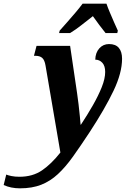

<svg xmlns="http://www.w3.org/2000/svg" viewBox="-168 -786 693 1046"><path d="M-59 240Q-109 240 -148 222L-134 165Q-125 169 -106 173Q-87 177 -62 177Q10 177 61 142Q112 107 161 45L80 -429Q75 -459 62 -470.5Q49 -482 25 -482H17L31 -536H214L252 -278Q256 -252 260 -217.5Q264 -183 267 -152.5Q270 -122 271 -107H273Q308 -160 338 -212.5Q368 -265 386.5 -311.5Q405 -358 405 -394Q405 -427 389.5 -444Q374 -461 351 -461Q352 -499 373 -522.5Q394 -546 426 -546Q462 -546 479.5 -525Q497 -504 497 -466Q497 -389 450.5 -291.5Q404 -194 321 -67Q271 9 230 66.5Q189 124 147.5 162.5Q106 201 56.5 220.5Q7 240 -59 240ZM157 -619Q174 -638 196.5 -663.5Q219 -689 242 -716Q265 -743 282 -766H412Q419 -745 430.5 -718Q442 -691 453.5 -664.5Q465 -638 474 -619L471 -606H407Q393 -623 372.5 -650.5Q352 -678 338 -698Q302 -670 273.5 -647.5Q245 -625 214 -606H154Z"/></svg>

Font: Noto Serif ExtraCondensed ExtraBold
Style: Italic
Weight: 800
Width: 2
Italic angle: -12°
Designer: Monotype Design Team
Foundry: Monotype Imaging Inc.
Version: Version 2.013